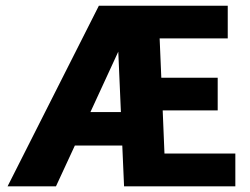

<svg xmlns="http://www.w3.org/2000/svg" viewBox="-20 -660 886 680"><path d="M813.5 -116.2V0H419.4L413.1 -144.5H245.1L178.2 0H6.8L330.1 -639.6H786.6V-523.9H545.4L551.3 -384.8H751V-269H556.2L562.5 -116.2ZM398.9 -477.1 300.3 -263.2H408.2Z"/></svg>

Font: Yantramanav Black
Style: Regular
Weight: 900
Version: Version 1.001;PS 1.0;hotconv 1.0.72;makeotf.lib2.5.5900; ttf